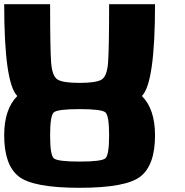

<svg xmlns="http://www.w3.org/2000/svg" viewBox="-20 -895 884 915"><path d="M218.8 -250Q218.8 -156.2 236.3 -140.6Q253.9 -125 359.4 -125Q464.8 -125 482.4 -140.6Q500 -156.2 500 -250Q500 -343.8 482.4 -359.4Q464.8 -375 359.4 -375Q253.9 -375 236.3 -359.4Q218.8 -343.8 218.8 -250ZM0 -250Q0 -375 62.5 -437.5Q0 -500 0 -875H218.8Q218.8 -664.1 223.6 -597.7Q228.5 -531.2 254.9 -515.6Q281.2 -500 359.4 -500Q437.5 -500 463.9 -515.6Q490.2 -531.2 495.1 -597.7Q500 -664.1 500 -875H718.8Q718.8 -500 656.2 -437.5Q718.8 -375 718.8 -250Q718.8 -109.4 650.4 -54.7Q582 0 359.4 0Q136.7 0 68.4 -54.7Q0 -109.4 0 -250Z"/></svg>

Font: CraftyPE
Style: Regular
Weight: 400
Designer: Erek Butcher
Foundry: Haunted Coop
Version: Version 0.018;April 4, 2024;FontCreator 15.0.0.2962 64-bit